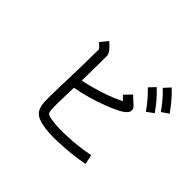

<svg xmlns="http://www.w3.org/2000/svg" viewBox="-180 -1085 1360 1360"><g transform="rotate(45 500.0 -405.5)"><path d="M880.9 -613.3 829.1 -576.2Q775.4 -652.3 716.8 -708L759.8 -753.9Q824.2 -694.3 880.9 -613.3ZM958 -685.5 905.3 -649.4Q852.5 -725.6 793.9 -780.3L836.9 -827.1Q900.4 -767.6 958 -685.5ZM772.5 -85 788.1 -12.7Q678.7 9.8 540 14.6Q519.5 15.6 501 15.6Q446.3 15.6 406.2 9.8Q334 0 304.7 -28.3Q275.4 -54.7 271.5 -118.2Q269.5 -154.3 273.4 -279.3Q281.2 -486.3 281.2 -654.3Q271.5 -668.9 245.1 -690.4L291 -747.1Q304.7 -735.4 318.4 -721.7Q354.5 -686.5 354.5 -659.2Q354.5 -533.2 351.6 -411.1Q449.2 -430.7 550.8 -466.8Q604.5 -486.3 642.6 -504.9Q653.3 -509.8 661.1 -514.6Q646.5 -529.3 628.9 -545.9L678.7 -598.6Q729.5 -550.8 737.3 -543.9Q757.8 -526.4 750 -501Q742.2 -474.6 690.4 -447.3Q651.4 -426.8 591.8 -404.3Q467.8 -357.4 348.6 -335.9Q348.6 -314.5 346.7 -276.4Q342.8 -155.3 344.7 -123Q346.7 -87.9 354.5 -81.1Q358.4 -77.1 369.1 -72.3Q379.9 -67.4 425.3 -62Q470.7 -56.6 537.1 -58.6Q669.9 -62.5 772.5 -85Z"/></g></svg>

Font: irohakakuC Regular
Style: Regular
Weight: 400
Designer: [Source Han Sans]
Ryoko NISHIZUKA Ë•øÂ°öÊ∂ºÂ≠ê (kana & ideographs); Paul D. Hunt (Latin, Greek & Cyrillic); Wenlong ZHAN
Version: Version 1.001.20160904